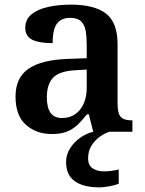

<svg xmlns="http://www.w3.org/2000/svg" viewBox="-20 -568 627 828"><path d="M203 10Q137 10 92 -29.5Q47 -69 47 -152Q47 -233 103 -271.5Q159 -310 272 -314L354 -317V-374Q354 -408 349.5 -434.5Q345 -461 329.5 -476Q314 -491 282 -491Q253 -491 236 -477Q219 -463 213 -438.5Q207 -414 207 -382Q148 -382 118.5 -397Q89 -412 89 -448Q89 -484 115.5 -506Q142 -528 187 -538Q232 -548 286 -548Q387 -548 437 -509.5Q487 -471 487 -377V-121Q487 -79 500.5 -64Q514 -49 548 -49H551V0H382L363 -75H355Q333 -47 313 -28.5Q293 -10 267.5 0Q242 10 203 10ZM247 -59Q296 -59 325 -95Q354 -131 354 -191V-268L303 -265Q235 -261 208.5 -232.5Q182 -204 182 -148Q182 -59 247 -59ZM410 240Q340 240 302.5 213.5Q265 187 265 130Q265 99 282 72Q299 45 326 26Q353 7 383 0H453Q432 6 410.5 21.5Q389 37 374.5 60Q360 83 360 115Q360 145 379.5 158Q399 171 429 171Q443 171 458.5 169Q474 167 492 163V224Q476 231 451 235.5Q426 240 410 240Z"/></svg>

Font: Noto Naskh Arabic SemiBold
Style: Regular
Weight: 600
Designer: Monotype Design Team, David Williams, Mohamad Dakak and Nizar Qandah
Foundry: Monotype Imaging Inc.
Version: Version 2.016